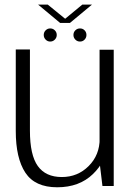

<svg xmlns="http://www.w3.org/2000/svg" viewBox="-20 -808 583 834"><path d="M425 0H474V-592H412.5V-103.5ZM110 -593H48.5V-239Q48.5 -121 90.2 -57.8Q132 5.5 228.5 5.5Q324.5 5.5 383.8 -52Q443 -109.5 443 -179L413 -206Q413 -134.5 365.2 -86.8Q317.5 -39 248.5 -39Q178.5 -39 144.2 -86.8Q110 -134.5 110 -240.5ZM198 -627.5Q210 -627.5 218.2 -636Q226.5 -644.5 226.5 -656Q226.5 -668 218.2 -676.2Q210 -684.5 198 -684.5Q186.5 -684.5 178.2 -676.2Q170 -668 170 -656Q170 -644.5 178.2 -636Q186.5 -627.5 198 -627.5ZM327.5 -627.5Q339.5 -627.5 347.5 -636Q355.5 -644.5 355.5 -656Q355.5 -668 347.5 -676.2Q339.5 -684.5 327.5 -684.5Q315.5 -684.5 307.2 -676.2Q299 -668 299 -656Q299 -644.5 307.2 -636Q315.5 -627.5 327.5 -627.5ZM241 -708.5H284L379.5 -788H337.5L263 -726.5L187.5 -788H145.5Z"/></svg>

Font: Anybody UltraCondensed Thin Light
Style: Regular
Weight: 300
Version: Version 1.111